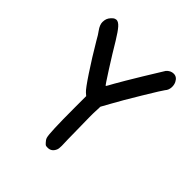

<svg xmlns="http://www.w3.org/2000/svg" viewBox="-210 -968 1051 1051"><g transform="rotate(45 315.5 -442.5)"><path d="M278 -404 263 -417Q248 -430 200 -502.5Q152 -575 103 -658Q86 -689 73 -706Q54 -732 54 -754Q54 -767 58 -779Q62 -790 72 -801Q82 -812 91 -815Q97 -817 100 -817Q115 -817 132.5 -797.5Q150 -778 178 -732Q213 -673 262 -596Q311 -519 314 -519Q316 -519 338 -560Q361 -601 421 -700Q481 -799 488 -809Q506 -830 530 -830Q555 -830 568 -804Q575 -790 575 -773Q575 -748 560 -732Q553 -724 492 -623Q431 -522 404 -472L374 -418L372 -363V-331Q372 -289 374 -203Q374 -186 374.5 -166Q375 -146 375.5 -135Q376 -124 376 -117Q376 -95 372 -86Q359 -55 329 -55Q318 -55 314 -56.5Q310 -58 302 -67Q291 -78 287 -90Q278 -117 278 -314Z"/></g></svg>

Font: Chanighter Handwriting Cyr
Style: Regular
Weight: 400
Designer: Sin Chanighter
Version: Version 001.001